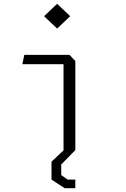

<svg xmlns="http://www.w3.org/2000/svg" viewBox="-20 -788 660 1008"><path d="M313.5 -469 336.5 -451H97.5L107.5 -500H345L375.5 -467.5V0H313.5ZM211.5 -703 280 -768 348.5 -703 280 -638ZM334.5 -18.5 375.5 0 301.5 75.5V131L335 155H375.5V200H319.5L250.5 155V61Z"/></svg>

Font: Monaspace Krypton Var
Style: Regular
Weight: 400
Designer: Riley Cran and the Lettermatic Team
Version: Version 1.101 (Monaspace Krypton Var)